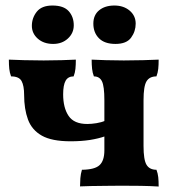

<svg xmlns="http://www.w3.org/2000/svg" viewBox="-20 -679 633 702"><path d="M560.1 3Q528.7 1 493.9 0.5Q459.1 0 423.8 0Q398.3 0 368.5 0.5Q338.7 1 312.9 1.2Q287.1 1.5 272.6 2.5Q272.6 -11.1 273.8 -27.4Q275.1 -43.6 279.6 -58.3Q326.5 -58.8 344 -75.2Q361.6 -91.5 361.6 -129.3V-312.7Q361.6 -363.7 352.8 -381.7Q344 -399.7 323.3 -399.7Q318.2 -412.9 316.7 -427.3Q315.1 -441.7 315.1 -461Q334.6 -460 366.8 -459Q399 -458 432.7 -458Q469.5 -458 504 -459Q538.6 -460 560.1 -461Q560.1 -441.7 558.6 -427.3Q557 -412.9 552 -399.7Q526.6 -399.7 515.7 -381.7Q504.8 -363.7 504.8 -312.7V-145.3Q504.8 -94.8 515.7 -76.6Q526.6 -58.3 552 -58.3Q557 -45.6 558.6 -31.2Q560.1 -16.7 560.1 3ZM237.9 -162.4Q169.6 -162.4 133 -183Q96.5 -203.6 82.3 -242Q68.2 -280.4 68.2 -331.9Q68.2 -365.6 58.9 -382.7Q49.5 -399.7 20.5 -399.7Q15.4 -412.9 13.9 -427.3Q12.4 -441.7 12.4 -461Q33.9 -460 68.5 -459Q103 -458 139.8 -458Q173.5 -458 205.7 -459Q237.9 -460 257.3 -461Q257.3 -441.7 255.8 -427.3Q254.3 -412.9 249.2 -399.7Q229 -399.7 220 -384Q210.9 -368.2 210.9 -334.1Q210.9 -284.8 230.8 -255.3Q250.6 -225.7 299.1 -225.7Q314 -225.7 332.5 -228.6Q350.9 -231.6 364 -237.4V-180.7Q340.1 -172.3 308.9 -167.3Q277.6 -162.4 237.9 -162.4ZM402.2 -518.4Q362.2 -518.4 341.8 -539.1Q321.3 -559.8 321.3 -592.7Q321.3 -624 342.5 -641.4Q363.8 -658.8 398.2 -658.8Q432 -658.8 454.1 -640.1Q476.1 -621.4 476.1 -592.7Q476.1 -564.3 459.4 -541.4Q442.7 -518.4 402.2 -518.4ZM174.4 -518.4Q140 -518.4 118.2 -537.6Q96.5 -556.8 96.5 -584.6Q96.5 -613.4 114.4 -636.1Q132.4 -658.8 171.8 -658.8Q212.8 -658.8 231.3 -638.1Q249.7 -617.4 249.7 -586.6Q249.7 -557.8 228.2 -538.1Q206.8 -518.4 174.4 -518.4Z"/></svg>

Font: Vollkorn
Style: Regular
Weight: 400
Designer: Friedrich Althausen
Foundry: Friedrich Althausen
Version: Version 5.001